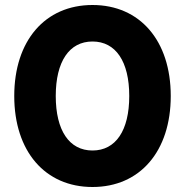

<svg xmlns="http://www.w3.org/2000/svg" viewBox="-20 -734 740 768"><path d="M350 14C540 14 663 -129 663 -350C663 -571 540 -714 350 -714C160 -714 37 -571 37 -350C37 -129 160 14 350 14ZM350 -132C257 -132 203 -212 203 -350C203 -488 257 -568 350 -568C443 -568 497 -488 497 -350C497 -212 443 -132 350 -132Z"/></svg>

Font: FIGSv2-sans-serif ExtraBold
Style: Regular
Weight: 800
Designer: Matt McInerney, Pablo Impallari, Rodrigo Fuenzalida,Mirko Velimirovic
Foundry: Matt McInerney, Pablo Impallari, Rodrigo Fuenzalida
Version: Version 4.021;hotconv 1.0.109;makeotfexe 2.5.65596